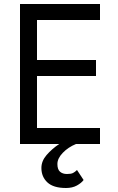

<svg xmlns="http://www.w3.org/2000/svg" viewBox="-20 -720 590 960"><path d="M365 130Q355 140 345 145Q335 150 315 150Q293 150 280 138.5Q267 127 267 100Q267 72 294 44Q321 16 360 0H480V-80H165V-340H460V-420H165V-620H480V-700H165H127H80V0H127H165H276Q239 25 213 55Q187 85 187 120Q187 164 217 192Q247 220 310 220Q342 220 364.5 207.5Q387 195 398 180Z"/></svg>

Font: Jost-400-Book
Style: Regular
Weight: 400
Version: Version 3.200; ttfautohint (v0.97) -l 8 -r 50 -G 200 -x 14 -